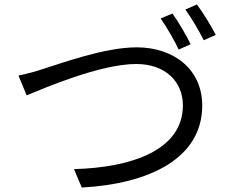

<svg xmlns="http://www.w3.org/2000/svg" viewBox="-20 -845 1040 864"><path d="M756 -784 703 -762C730 -723 765 -663 784 -622L838 -646C818 -687 782 -748 756 -784ZM866 -825 814 -802C842 -764 875 -707 897 -664L951 -688C932 -725 894 -788 866 -825ZM63 -505 100 -416C178 -448 431 -557 593 -557C727 -557 803 -475 803 -371C803 -169 572 -91 313 -84L348 -1C654 -18 890 -133 890 -370C890 -536 759 -632 595 -632C450 -632 256 -560 172 -534C135 -522 99 -512 63 -505Z"/></svg>

Font: Noto Sans KR Regular
Style: Regular
Weight: 400
Designer: Ryoko NISHIZUKA  (kana & ideographs); Paul D. Hunt (Latin, Greek & Cyrillic); Wenlong ZHANG  (bopomofo); Sandoll Communi
Foundry: Adobe Systems Incorporated
Version: Version 1.004;PS 1.004;hotconv 1.0.82;makeotf.lib2.5.63406